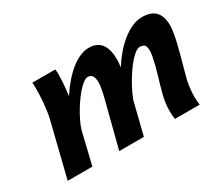

<svg xmlns="http://www.w3.org/2000/svg" viewBox="-95 -713 1054 922"><g transform="rotate(-30 432.0 -251.5)"><path d="M648.9 0Q646.5 -11.2 645.8 -22.9Q645 -34.7 645 -46.4Q645 -72.8 649.4 -100.1Q651.9 -115.2 657.2 -135.5Q662.6 -155.8 668.9 -178.5Q675.3 -201.2 682.4 -224.6Q689.5 -248 695.1 -270.3Q700.7 -292.5 704.3 -311.8Q708 -331.1 708 -344.7Q708 -365.2 700.9 -374.8Q693.8 -384.3 674.3 -384.3Q659.7 -384.3 638.7 -365.2Q617.7 -346.2 595.9 -316.4Q574.2 -286.6 554.2 -250.7Q534.2 -214.8 521 -180.7L476.1 0H339.4L399.9 -235.8Q402.3 -245.1 405.5 -257.8Q408.7 -270.5 411.6 -283.9Q414.6 -297.4 416.5 -310.8Q418.5 -324.2 418.5 -335.9Q418.5 -345.7 417 -354.5Q415.5 -363.3 411.9 -369.9Q408.2 -376.5 401.9 -380.4Q395.5 -384.3 386.2 -384.3Q376.5 -384.3 363.5 -375.5Q350.6 -366.7 336.2 -351.3Q321.8 -335.9 306.9 -315.7Q292 -295.4 278.3 -272.9Q264.6 -250.5 252.9 -226.8Q241.2 -203.1 233.9 -180.7L190.4 0H53.7L127.4 -297.4Q131.8 -315.9 135 -337.6Q138.2 -359.4 140.1 -381.3Q142.1 -403.3 142.8 -423.6Q143.6 -443.8 143.6 -460Q143.6 -484.9 142.1 -493.2H269Q270 -488.8 270.8 -482.4Q271.5 -476.1 271.5 -466.3Q271.5 -450.2 269.8 -422.6Q268.1 -395 262.2 -349.1Q285.6 -384.8 310.5 -413.3Q335.4 -441.9 360.8 -461.9Q386.2 -481.9 411.4 -492.4Q436.5 -502.9 459.5 -502.9Q505.9 -502.9 528.1 -473.1Q550.3 -443.4 550.3 -389.6Q550.3 -378.9 549.6 -367.7Q548.8 -356.4 546.9 -344.2Q566.4 -375.5 590.8 -404.3Q615.2 -433.1 642.3 -455.1Q669.4 -477.1 698 -490Q726.6 -502.9 755.4 -502.9Q804.7 -502.9 828.9 -477.3Q853 -451.7 853 -401.4Q853 -382.8 848.6 -357.7Q844.2 -332.5 837.6 -304.7Q831.1 -276.9 823 -247.8Q814.9 -218.8 807.9 -192.9Q800.8 -167 795.2 -145.5Q789.6 -124 787.6 -111.3Q785.2 -94.2 783.7 -77.6Q782.2 -61 782.2 -43.9Q782.2 -32.7 783 -21.7Q783.7 -10.7 785.6 0Z"/></g></svg>

Font: Andika New Basic
Style: Bold Italic
Weight: 700
Italic angle: -14°
Designer: Victor Gaultney, Annie Olsen, Pablo Ugerman
Foundry: SIL International
Version: Version 5.500